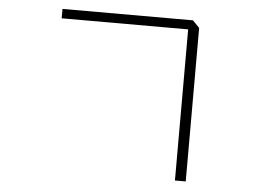

<svg xmlns="http://www.w3.org/2000/svg" viewBox="-49 -673 1098 796"><g transform="rotate(5 500.0 -275.0)"><path d="M179.7 -570.3V-609.4H722.7L751 -580.1V58.6H706.1V-570.3Z"/></g></svg>

Font: Gothic A1 ExtraLight
Style: Regular
Weight: 275
Designer: HanYang I&C Co.,Ltd.
Foundry: HanYang I&C Co.,Ltd.
Version: Version 2.50